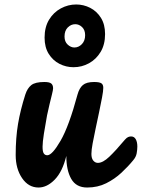

<svg xmlns="http://www.w3.org/2000/svg" viewBox="-20 -832 633 857"><path d="M152 5Q107 5 78.5 -37Q50 -79 50 -140Q50 -217 60.5 -279Q71 -341 93 -410Q102 -438 119.5 -452Q137 -466 178 -466Q201 -466 209 -459Q217 -452 217 -438Q217 -431 212 -411Q207 -391 201 -366Q195 -341 190 -317Q182 -274 176 -235.5Q170 -197 170 -177Q170 -155 175.5 -147Q181 -139 191 -139Q213 -139 250.5 -204Q288 -269 326 -410Q334 -439 350 -452.5Q366 -466 400 -466Q423 -466 432 -460.5Q441 -455 441 -440Q441 -426 435.5 -397Q430 -368 422.5 -332Q415 -296 407 -259Q399 -222 393.5 -192Q388 -162 388 -145Q388 -125 396.5 -115Q405 -105 417 -105Q439 -105 467.5 -132Q496 -159 538 -209Q546 -218 552.5 -220.5Q559 -223 565 -223Q579 -223 586 -210.5Q593 -198 593 -178Q593 -164 590 -147.5Q587 -131 574 -116Q552 -89 522 -61Q492 -33 454 -14Q416 5 369 5Q320 5 298 -33.5Q276 -72 276 -136Q259 -66 224.5 -30.5Q190 5 152 5ZM308 -532Q275 -532 245.5 -547Q216 -562 197.5 -591.5Q179 -621 179 -664Q179 -711 199 -744Q219 -777 251.5 -794.5Q284 -812 320 -812Q353 -812 382.5 -797Q412 -782 430.5 -752.5Q449 -723 449 -680Q449 -633 429 -600Q409 -567 377 -549.5Q345 -532 308 -532ZM312 -620Q331 -620 345.5 -635Q360 -650 360 -675Q360 -698 346.5 -711Q333 -724 316 -724Q297 -724 282.5 -709.5Q268 -695 268 -669Q268 -646 282 -633Q296 -620 312 -620Z"/></svg>

Font: Pacifico
Style: Regular
Weight: 400
Designer: Vernon Adams
Foundry: Vernon Adams
Version: Version 3.010; ttfautohint (v1.8.4.7-5d5b)